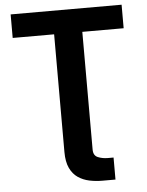

<svg xmlns="http://www.w3.org/2000/svg" viewBox="-61 -777 791 1030"><g transform="rotate(-5 334.5 -262.0)"><path d="M410.4 0V33.4Q410.4 65.3 434.4 75.4Q458.5 85.4 487.7 85.5H518.6V204.1H447.5Q412.1 204.1 378.4 197Q344.7 189.9 317.5 171.5Q290.3 153 274.5 119.5Q258.6 85.9 258.6 33.2V0ZM35.5 -600.8V-727.5H633V-600.8H410.4V0H258.6V-600.8Z"/></g></svg>

Font: Inter V
Style: 
Weight: 400
Designer: Rasmus Andersson
Foundry: rsms
Version: Version 4.000;git-a3f224843